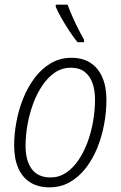

<svg xmlns="http://www.w3.org/2000/svg" viewBox="-20 -785 511 814"><path d="M189.9 9.3Q141.6 9.3 108.2 -11.7Q74.7 -32.7 57.4 -72.5Q40 -112.3 40 -168.5Q40 -216.8 49.6 -268.3Q59.1 -319.8 78.6 -368.2Q98.1 -416.5 127.4 -455.3Q156.7 -494.1 195.8 -517.1Q234.9 -540 282.7 -540Q330.6 -540 363.5 -518.6Q396.5 -497.1 413.8 -457.3Q431.2 -417.5 431.2 -361.3Q431.2 -311 421.6 -258.8Q412.1 -206.5 392.6 -158.4Q373 -110.4 344 -72.8Q314.9 -35.2 276.4 -12.9Q237.8 9.3 189.9 9.3ZM194.3 -32.7Q230 -32.7 259.5 -52.2Q289.1 -71.8 312 -105.2Q335 -138.7 350.8 -181.4Q366.7 -224.1 374.8 -271Q382.8 -317.9 382.8 -363.8Q382.8 -403.8 371.6 -434.1Q360.4 -464.4 337.9 -481.2Q315.4 -498 280.3 -498Q243.7 -498 213.6 -478Q183.6 -458 160.2 -423.6Q136.7 -389.2 120.8 -346.2Q105 -303.2 96.7 -257.1Q88.4 -210.9 88.4 -167.5Q88.4 -103 115 -67.9Q141.6 -32.7 194.3 -32.7ZM308.6 -606Q293.5 -624.5 275.4 -651.6Q257.3 -678.7 241.2 -706.8Q225.1 -734.9 216.3 -756.3V-765.1H266.6Q275.9 -739.7 287.6 -713.4Q299.3 -687 311.8 -662.4Q324.2 -637.7 336.4 -616.7L335.9 -606Z"/></svg>

Font: Open Sans SemiCondensed Light
Style: Italic
Weight: 300
Width: 4
Italic angle: -12°
Designer: Monotype Design Team
Foundry: Monotype Imaging Inc.
Version: Version 3.000